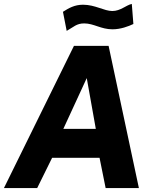

<svg xmlns="http://www.w3.org/2000/svg" viewBox="-38 -956 779 976"><path d="M640 -834 632 -936C603 -930 575 -900 533 -900C491 -900 446 -932 384 -932C341 -932 312 -915 282 -896L301 -799C337 -819 351 -837 390 -837C439 -837 475 -807 534 -807C575 -807 615 -822 640 -834ZM-18 0H151L227 -154H468L499 0H668L514 -723H338ZM284 -301 403 -559 449 -301Z"/></svg>

Font: United Sans ExtraBold
Style: Italic
Weight: 800
Italic angle: -8°
Designer: Pablo Impallari, Rodrigo Fuenzalida (Modified by Dan O. Williams)
Version: Version 1.000;PS 001.000;hotconv 1.0.88;makeotf.lib2.5.64775